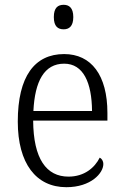

<svg xmlns="http://www.w3.org/2000/svg" viewBox="-20 -769 515 799"><path d="M245 -647C267 -647 285 -659 285 -698C285 -737 267 -749 245 -749C221 -749 204 -737 204 -698C204 -659 221 -647 245 -647ZM256 10C359 10 410 -49 410 -86C410 -100 403 -109 395 -113C374 -71 331 -34 265 -34C173 -34 119 -108 118 -267H427V-299C427 -456 360 -544 247 -544C124 -544 54 -451 54 -263C54 -89 130 10 256 10ZM363 -307H119C125 -431 164 -504 247 -504C327 -504 362 -425 363 -307Z"/></svg>

Font: Noto Serif Devanagari SemiCondensed Light
Style: Regular
Weight: 300
Width: 4
Designer: Universal Thirst, Indian Type Foundry and the Monotype Design Team
Foundry: Monotype Imaging Inc.
Version: Version 2.004